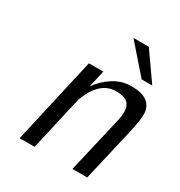

<svg xmlns="http://www.w3.org/2000/svg" viewBox="-163 -796 854 911"><g transform="rotate(30 264.5 -340.5)"><path d="M305 -682H389L495 -531H437ZM75 0 182 -472H261L240 -379Q271 -423 315.5 -451Q360 -479 413 -479Q524 -479 529 -396Q530 -362 512 -284L446 1H365L438 -313Q442 -333 442 -341Q445 -372 435 -391Q421 -422 361 -422Q271 -422 225 -298L157 0Z"/></g></svg>

Font: Coval
Style: Light Italic
Weight: 300
Foundry: Context Ltd
Version: Version 001.000